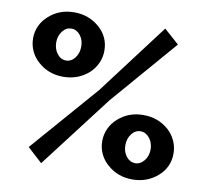

<svg xmlns="http://www.w3.org/2000/svg" viewBox="-80 -808 977 907"><g transform="rotate(10 408.0 -355.0)"><path d="M327 -456Q350 -477 363 -505.5Q376 -534 376 -566Q376 -631 327 -675Q276 -720 205 -720Q134 -720 84 -675Q60 -654 47 -626Q34 -598 34 -566Q34 -534 47 -505.5Q60 -477 84 -456Q134 -411 205 -411Q276 -411 327 -456ZM440 -339 713 -655 641 -719 385 -380 103 -56 174 9ZM145 -566Q145 -597 162.5 -619.5Q180 -642 205 -642Q230 -642 247.5 -620Q265 -598 265 -566Q265 -534 247.5 -511.5Q230 -489 205 -489Q180 -489 162.5 -511.5Q145 -534 145 -566ZM733 -35Q782 -79 782 -144Q782 -176 769 -204.5Q756 -233 733 -254Q682 -299 611 -299Q540 -299 490 -254Q466 -233 453 -204.5Q440 -176 440 -144Q440 -112 453 -84Q466 -56 490 -35Q540 10 611 10Q682 10 733 -35ZM551 -144Q551 -176 568.5 -198.5Q586 -221 611 -221Q636 -221 654 -198.5Q672 -176 672 -144Q672 -113 654 -90.5Q636 -68 611 -68Q586 -68 568.5 -90Q551 -112 551 -144Z"/></g></svg>

Font: RT Raleway ExtraBold
Style: Regular
Weight: 400
Designer: Matt McInerney, Pablo Impallari, Rodrigo Fuenzalida — Edited by Milan Moffatt in April 2016
Foundry: Matt McInerney, Pablo Impallari, Rodrigo Fuenzalida — Edited by Milan Moffatt in April 2016
Version: Version 3.001